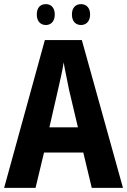

<svg xmlns="http://www.w3.org/2000/svg" viewBox="-20 -909 615 929"><path d="M158 -839C158 -805 177 -788 202 -788C226 -788 245 -805 245 -839C245 -873 226 -889 202 -889C177 -889 158 -874 158 -839ZM328 -839C328 -805 347 -788 372 -788C396 -788 416 -805 416 -839C416 -873 396 -889 372 -889C348 -889 328 -874 328 -839ZM424 0H575L376 -715H197L0 0H152L193 -171H383ZM314 -475 357 -293H219L261 -476C270 -515 283 -571 288 -607C294 -570 306 -518 314 -475Z"/></svg>

Font: Noto Sans Armenian Condensed
Style: Regular
Weight: 400
Width: 3
Designer: Monotype Design Team
Foundry: Monotype Imaging Inc.
Version: Version 2.008